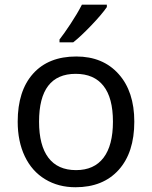

<svg xmlns="http://www.w3.org/2000/svg" viewBox="-20 -786 645 816"><path d="M550.8 -269Q550.8 -137.7 484.4 -64Q418 9.8 300.8 9.8Q228 9.8 171.9 -24.2Q115.7 -58.1 85.4 -121.6Q55.2 -185.1 55.2 -269Q55.2 -399.9 120.6 -472.9Q186 -545.9 304.2 -545.9Q417.5 -545.9 484.1 -471.4Q550.8 -397 550.8 -269ZM146 -269Q146 -168 185.8 -115.5Q225.6 -63 303.2 -63Q379.9 -63 419.9 -115.5Q460 -168 460 -269Q460 -370.1 419.7 -421.1Q379.4 -472.2 301.8 -472.2Q146 -472.2 146 -269ZM232.9 -618.2Q251.5 -641.6 280 -684.8Q308.6 -728 328.1 -766.1H434.1V-755.9Q412.6 -724.6 367.2 -677.2Q321.8 -629.9 291 -606H232.9Z"/></svg>

Font: Noto Sans Southeast Asian
Style: Regular
Weight: 400
Designer: Monotype Design Team
Foundry: Monotype Imaging Inc.
Version: Version 1.06 uh; ttfautohint (v1.4.1)